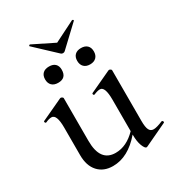

<svg xmlns="http://www.w3.org/2000/svg" viewBox="-169 -791 834 908"><g transform="rotate(-30 248.5 -337.0)"><path d="M75.2 -265.1Q75.2 -336.9 46.9 -336.9Q32.7 -336.9 14.2 -328.1H12.2Q8.3 -328.1 7.1 -333Q5.9 -337.9 8.8 -338.9L127 -394L130.9 -395Q134.8 -395 138.9 -392.1Q143.1 -389.2 143.1 -386.2V-152.8Q143.1 -39.1 227.1 -39.1Q287.1 -39.1 338.9 -92.8V-265.1Q338.9 -336.9 311.5 -336.9Q297.9 -336.9 277.8 -328.1H275.9Q272 -328.1 271 -333Q270 -337.9 272.9 -338.9L391.1 -394L395 -395Q398.9 -395 403.1 -392.1Q407.2 -389.2 407.2 -386.2V-109.9Q407.2 -74.7 414.6 -60.3Q421.9 -45.9 438.5 -45.9Q455.1 -45.9 488.8 -60.1H490.2Q494.1 -60.1 496.1 -55.4Q498 -50.8 495.1 -48.8L371.1 9.8Q369.1 10.7 366.2 11.2Q357.4 11.2 348.1 -12.5Q338.9 -36.1 338.9 -74.2Q268.1 8.8 185.1 8.8Q134.3 8.8 104.7 -23.7Q75.2 -56.2 75.2 -113.8ZM298.1 -473.9Q286.1 -485.8 286.1 -506.8Q286.1 -527.8 298.1 -539.3Q310.1 -550.8 331.5 -550.8Q353 -550.8 365 -539.3Q377 -527.8 377 -506.8Q377 -485.8 365 -473.9Q353 -461.9 331.5 -461.9Q310.1 -461.9 298.1 -473.9ZM202.1 -507.8Q202.1 -461.9 157.2 -461.9Q134.8 -461.9 122.8 -473.9Q110.8 -485.8 110.8 -506.8Q110.8 -527.8 122.8 -539.3Q134.8 -550.8 157 -550.8Q179.2 -550.8 190.7 -539.3Q202.1 -527.8 202.1 -507.8ZM131.8 -686 247.1 -628.9 360.8 -686H362.8Q365.7 -686 367.4 -683.6Q369.1 -681.2 367.2 -679.2L257.8 -576.2Q253.9 -572.3 247.1 -572Q240.2 -571.8 235.8 -576.2L126 -679.2Q125 -679.2 125 -681.2Q125 -683.1 127.9 -685.1Q130.9 -687 131.8 -686Z"/></g></svg>

Font: Cormorant-Medium
Style: Regular
Weight: 500
Designer: Christian Thalmann (Catharsis Fonts)
Version: Version 3.000